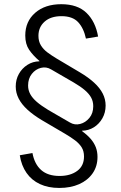

<svg xmlns="http://www.w3.org/2000/svg" viewBox="-20 -757 584 924"><path d="M265.6 147.5Q211.9 147.5 172.1 128.9Q132.3 110.4 107.7 75.2Q83 40 75.2 -9.8L136.2 -20.5Q146 32.7 178.2 61.3Q210.4 89.8 266.6 89.8Q318.4 89.8 351.3 65.7Q384.3 41.5 384.3 -3.9Q384.3 -29.3 373.3 -47.4Q362.3 -65.4 341.8 -81.1Q321.3 -96.7 293 -113.3L180.7 -179.2Q140.1 -203.6 112.3 -229Q84.5 -254.4 70.1 -282.2Q55.7 -310.1 55.7 -340.8Q55.7 -374 70.8 -401.1Q85.9 -428.2 111.8 -444.8Q137.7 -461.4 169.4 -461.9L169.9 -463.4Q138.7 -490.2 120.1 -517.6Q101.6 -544.9 101.6 -585.9Q101.6 -653.8 149.2 -695.3Q196.8 -736.8 274.9 -736.8Q353 -736.8 396.2 -695.1Q439.5 -653.3 452.1 -581.1L393.6 -571.3Q382.8 -621.6 356 -650.4Q329.1 -679.2 275.9 -679.2Q224.1 -679.2 194.6 -652.8Q165 -626.5 165 -584.5Q165 -558.1 176.8 -538.8Q188.5 -519.5 208.5 -504.6Q228.5 -489.7 252.9 -475.1L364.7 -408.7Q405.8 -384.3 433.3 -358.9Q460.9 -333.5 474.6 -306.4Q488.3 -279.3 488.3 -249Q488.3 -215.3 472.9 -188Q457.5 -160.6 431.9 -144.5Q406.2 -128.4 375 -127.9L374 -126.5Q399.9 -107.9 416.5 -88.6Q433.1 -69.3 441.2 -48.1Q449.2 -26.9 449.2 -2Q449.2 43.5 425.8 77.1Q402.3 110.8 361.1 129.2Q319.8 147.5 265.6 147.5ZM316.4 -167.5Q339.4 -153.8 365.5 -160.4Q391.6 -167 410.2 -189.5Q428.7 -211.9 428.7 -245.6Q428.7 -268.6 418.9 -286.9Q409.2 -305.2 388.4 -323Q367.7 -340.8 335 -359.9L226.1 -422.9Q202.6 -437 176.8 -430.4Q150.9 -423.8 133.1 -401.4Q115.2 -378.9 115.2 -345.2Q115.2 -323.2 125.5 -304.2Q135.7 -285.2 157 -266.8Q178.2 -248.5 211.9 -228Z"/></svg>

Font: Inter 20pt Light
Style: Regular
Weight: 300
Version: Version 4.001;git-66647c0bb